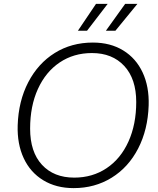

<svg xmlns="http://www.w3.org/2000/svg" viewBox="-20 -958 814 988"><path d="M71 -313Q75 -438 125.5 -535Q176 -632 262 -685.5Q348 -739 458 -739Q548 -739 614 -698.5Q680 -658 714 -585Q748 -512 745 -416Q741 -291 691 -194Q641 -97 554.5 -43.5Q468 10 359 10Q269 10 202.5 -30.5Q136 -71 102 -144Q68 -217 71 -313ZM681 -433Q681 -552 619.5 -618.5Q558 -685 453 -685Q359 -685 287 -636.5Q215 -588 175 -500Q135 -412 135 -296Q135 -176 196 -110Q257 -44 362 -44Q456 -44 528.5 -92.5Q601 -141 641 -229.5Q681 -318 681 -433ZM474 -938H534L428 -800H381ZM624 -938H687L574 -800H525Z"/></svg>

Font: Mona Sans Light
Style: Italic
Weight: 300
Italic angle: -11.7°
Designer: Deni Anggara
Foundry: GitHub
Version: Version 2.000